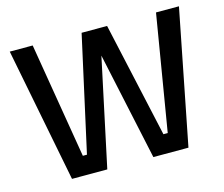

<svg xmlns="http://www.w3.org/2000/svg" viewBox="-98 -816 1106 946"><g transform="rotate(-15 455.5 -342.5)"><path d="M24 -685H141L239 -96H260L390 -683H520L650 -96H672L770 -685H887L752 0H573L455 -549L338 0H158Z"/></g></svg>

Font: Titillium Web[RUS by Daymarius]
Style: Regular
Weight: 600
Designer: Cyrillization by Daymarius
Foundry: Cyrillization by Daymarius
Version: Version 1.002 September 11, 2018